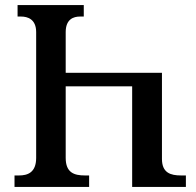

<svg xmlns="http://www.w3.org/2000/svg" viewBox="-20 -734 770 754"><path d="M691 -45C650 -45 616 -55 616 -110V-448H238V-608C238 -659 269 -669 294 -669H309V-714H49V-669H63C88 -669 122 -659 122 -608V-114C122 -56 88 -45 55 -45H37V0H330V-45H313C271 -45 238 -56 238 -114V-395H499V0H710V-45Z"/></svg>

Font: Noto Serif Georgian Medium
Style: Regular
Weight: 500
Designer: Monotype Design Team, Akaki Razmadze
Foundry: Google LLC
Version: Version 2.003